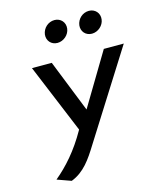

<svg xmlns="http://www.w3.org/2000/svg" viewBox="-133 -802 923 1115"><g transform="rotate(-15 328.0 -244.0)"><path d="M227 -641C223 -605 248 -575 286 -575C323 -575 357 -605 361 -641C366 -678 339 -708 302 -708C264 -708 232 -679 227 -641ZM434 -641C430 -605 455 -575 493 -575C530 -575 564 -605 568 -641C573 -678 546 -708 509 -708C471 -708 439 -679 434 -641ZM74 190 158 220C236 190 280 125 327 49L656 -472H536L348 -158L223 -472H104L276 -57L274 -53C213 55 145 131 74 190Z"/></g></svg>

Font: Bluebird
Style: LiObl
Weight: 300
Designer: Jasper
Foundry: Cannot Into Space Fonts
Version: Version 0.98